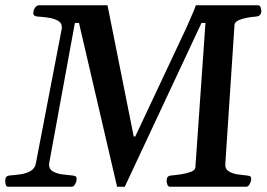

<svg xmlns="http://www.w3.org/2000/svg" viewBox="-32 -713 1018 733"><path d="M-0.5 0Q-7.8 0 -10 -7.8Q-12.2 -15.6 -12.2 -22Q-12.2 -31.2 -8.8 -36.6Q-5.4 -42 4.9 -43Q23.4 -44.4 45.4 -47.4Q67.4 -50.3 84.5 -60.1Q101.6 -69.8 105 -89.8L203.6 -602.5Q204.1 -604.5 204.1 -608.4Q204.1 -626.5 187.7 -634.8Q171.4 -643.1 149.7 -646Q127.9 -648.9 110.8 -649.9Q95.2 -651.4 95.2 -661.6Q95.2 -674.3 101.6 -683.3Q107.9 -692.4 115.7 -692.9H378.4L478.5 -191.9H484.4L680.2 -608.4Q692.9 -637.7 701.4 -657Q710 -676.3 715.8 -692.9H953.1Q960.9 -692.9 963.4 -683.6Q965.8 -674.3 965.8 -668.9Q963.9 -651.9 947.3 -649.9Q931.6 -648.9 912.4 -645.5Q893.1 -642.1 878.9 -635.7Q864.7 -629.4 863.3 -618.7L828.1 -86.4Q827.1 -67.4 841.8 -58.6Q856.4 -49.8 876.2 -47.1Q896 -44.4 910.6 -43Q920.4 -42 924.1 -39.3Q927.7 -36.6 926.8 -25.9Q926.3 -20 920.9 -10Q915.5 0 907.7 0H617.7Q609.9 0 606.9 -8.3Q604 -16.6 604 -22.9Q604 -31.7 607.7 -36.9Q611.3 -42 621.6 -43Q637.7 -44.4 659.2 -47.6Q680.7 -50.8 697 -57.1Q713.4 -63.5 713.9 -74.2L752.4 -625.5H737.3L444.3 0H415L269.5 -625.5H253.9L155.8 -90.3Q155.3 -87.9 155.3 -84Q155.3 -66.4 170.7 -58.1Q186 -49.8 207 -47.1Q228 -44.4 244.6 -43Q253.9 -42 257.6 -39.3Q261.2 -36.6 260.3 -25.9Q260.3 -20 254.9 -10Q249.5 0 241.2 0Z"/></svg>

Font: Gelasio Medium
Style: Italic
Weight: 500
Italic angle: -8.5°
Designer: Eben Sorkin
Foundry: Eben Sorkin
Version: Version 1.008